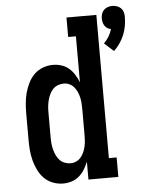

<svg xmlns="http://www.w3.org/2000/svg" viewBox="-55 -813 646 864"><g transform="rotate(-5 268.5 -380.5)"><path d="M475 -566 433 -604Q446 -617 455.5 -632.5Q465 -648 470 -666Q462 -667 454.5 -671.5Q447 -676 442 -683.5Q437 -691 435 -699.5Q433 -708 433 -716Q433 -727 436 -737Q439 -747 446.5 -754.5Q454 -762 464 -765.5Q474 -769 485 -769Q495 -769 505.5 -765.5Q516 -762 523.5 -754.5Q531 -747 534 -737Q537 -727 537 -716Q537 -695 533.5 -674.5Q530 -654 522 -634.5Q514 -615 502 -597.5Q490 -580 475 -566ZM195 8Q172 8 149.5 -0.5Q127 -9 110.5 -25.5Q94 -42 83.5 -63.5Q73 -85 67 -107.5Q61 -130 59 -153.5Q57 -177 57 -200V-320Q57 -343 59 -366.5Q61 -390 67 -412.5Q73 -435 83.5 -456.5Q94 -478 110.5 -494.5Q127 -511 149.5 -519.5Q172 -528 195 -528Q215 -528 234 -522Q253 -516 267.5 -503.5Q282 -491 292.5 -474Q303 -457 310 -439V-647H275V-735H410V-88H445V0H310V-81Q303 -63 292.5 -46Q282 -29 267.5 -16.5Q253 -4 234 2Q215 8 195 8ZM237 -80Q250 -80 262 -85.5Q274 -91 282.5 -101Q291 -111 296.5 -123Q302 -135 305 -148Q308 -161 309 -174Q310 -187 310 -200V-320Q310 -333 309 -346Q308 -359 305 -372Q302 -385 296.5 -397Q291 -409 282.5 -419Q274 -429 262 -434.5Q250 -440 237 -440Q223 -440 210 -435Q197 -430 188 -420.5Q179 -411 173 -398.5Q167 -386 163.5 -373Q160 -360 158.5 -346.5Q157 -333 157 -320V-200Q157 -187 158.5 -173.5Q160 -160 163.5 -147Q167 -134 173 -121.5Q179 -109 188 -99.5Q197 -90 210 -85Q223 -80 237 -80Z"/></g></svg>

Font: Iosevka Curly Slab Semibold
Style: Regular
Weight: 600
Monospace: yes
Designer: Belleve Invis
Foundry: Belleve Invis
Version: Version 22.1.2; ttfautohint (v1.8.4)